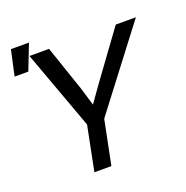

<svg xmlns="http://www.w3.org/2000/svg" viewBox="-150 -816 903 932"><g transform="rotate(-20 302.0 -350.0)"><path d="M627.9 -638.2 314.9 -228 269 0H181.2L227.1 -230L78.1 -638.2H179.2L258.8 -404.8L287.1 -311L347.2 -396L523.9 -638.2ZM98.1 -700.2 46.9 -568.8H-23.9L4.9 -700.2ZM502.4 -638.2Z"/></g></svg>

Font: Code New Roman
Style: Italic
Weight: 400
Italic angle: -11°
Monospace: yes
Designer: Sam Radian
Foundry: Code New Roman
Version: Version 1.508 October 19, 2014